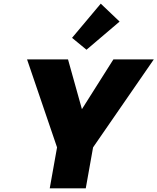

<svg xmlns="http://www.w3.org/2000/svg" viewBox="-20 -1030 861 1050"><path d="M821 -705 489 -224 449 0H252L292 -224L128 -705H352L428 -433L600 -705ZM453 -758 374 -823 531 -1010 634 -912Z"/></svg>

Font: Fz Poppins ExtBd
Style: Italic
Weight: 800
Italic angle: -10°
Designer: Ninad Kale (Devanagari), Jonny Pinhorn (Latin)
Foundry: Indian Type Foundry
Version: Vit hóa bi Vntype.Com & FontZin.Com